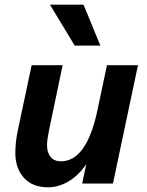

<svg xmlns="http://www.w3.org/2000/svg" viewBox="-20 -781 627 817"><path d="M460.6 0H329.6L362.9 -156.8L390.2 -182Q374.2 -119.2 341.8 -74.9Q309.4 -30.5 268.5 -7.2Q227.6 16 183.9 16Q117.9 16 81.6 -24.6Q45.2 -65.1 45.2 -129.7Q45.2 -151 47.8 -176.5Q50.5 -201.9 56.8 -230.8L114.6 -503.5H246.6L189.4 -230.8Q180.1 -185.5 180.1 -163.6Q180.1 -131.3 195.7 -112.9Q211.3 -94.5 239 -94.5Q293.7 -94.5 332.5 -148.6Q371.2 -202.7 393.7 -307.9L435.1 -503.5H567.1ZM297.9 -587 192.6 -761H335.5L407 -587Z"/></svg>

Font: Wix Madefor Text
Style: Italic
Weight: 400
Italic angle: -12°
Designer: Dalton Maag Ltd
Foundry: Dalton Maag Ltd
Version: Version 3.100